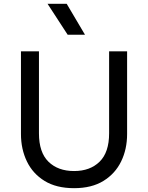

<svg xmlns="http://www.w3.org/2000/svg" viewBox="-20 -968 774 1003"><path d="M367 15Q274.5 15 213 -22.8Q151.5 -60.5 120.5 -124.8Q89.5 -189 89.5 -268V-700H183.5V-271.5Q183.5 -172 233.2 -123.2Q283 -74.5 367 -74.5Q450.5 -74.5 500.2 -123.2Q550 -172 550 -271.5V-700H644V-268Q644 -189 613 -125Q582 -61 520.5 -23Q459 15 367 15ZM333.5 -786.5 228.5 -948H328.5L424 -786.5Z"/></svg>

Font: Geologica Cursive Light
Style: Regular
Weight: 300
Designer: Sindre Bremnes, Frode Helland
Foundry: Monokrom Skriftforlag AS
Version: Version 1.010;gftools[0.9.28]